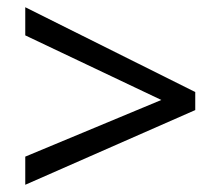

<svg xmlns="http://www.w3.org/2000/svg" viewBox="-20 -628 612 532"><path d="M50 -194 427 -351 50 -530V-608L521 -373V-323L50 -116Z"/></svg>

Font: Noto Sans Manichaean
Style: Regular
Weight: 400
Designer: Monotype Design Team
Foundry: Monotype Imaging Inc.
Version: Version 2.005; ttfautohint (v1.8.4.7-5d5b)